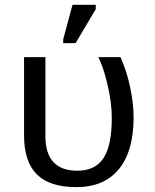

<svg xmlns="http://www.w3.org/2000/svg" viewBox="-20 -765 640 795"><path d="M533.2 -278.8Q533.2 -139.2 472.2 -64.7Q411.1 9.8 296.4 9.8Q185.5 9.8 132.6 -43Q79.6 -95.7 79.6 -204.6V-528.3H168V-201.7Q168 -58.1 300.3 -58.1Q374.5 -58.1 408.7 -110.6Q442.9 -163.1 442.9 -276.9Q442.9 -340.3 425 -415.3Q407.2 -490.2 387.2 -528.3H479Q504.9 -470.7 519 -403.3Q533.2 -335.9 533.2 -278.8ZM241.7 -586.4V-602.5L280.3 -745.1H376.5V-727.1L293 -586.4Z"/></svg>

Font: Cousine
Style: Regular
Weight: 400
Monospace: yes
Designer: Steve Matteson
Foundry: Monotype Imaging Inc.
Version: Version 1.21